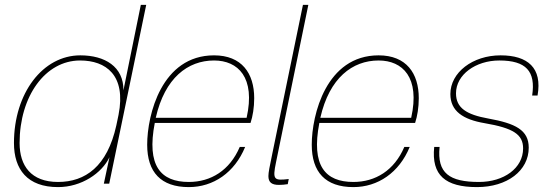

<svg xmlns="http://www.w3.org/2000/svg" viewBox="-20 -750 2256 784"><path d="M577 -730H555L484 -381C485 -478 408 -524 308 -524C155 -524 37 -370 37 -166C37 -58 92 14 217 14C313 14 396 -43 427 -108L404 0H426ZM60 -166C60 -357 165 -503 307 -503C412 -503 496 -444 464 -281L455 -238C418 -70 328 -7 217 -7C107 -7 60 -73 60 -166Z M854 -524C640 -524 581 -281 581 -159C581 -47 637 14 751 14C851 14 938 -45 981 -150H959C918 -54 841 -7 751 -7C636 -7 578 -73 612 -248H1003C1012 -275 1018 -311 1018 -349C1018 -451 967 -524 854 -524ZM616 -269C653 -432 747 -503 854 -503C952 -503 1024 -434 987 -269Z M1107 -87 1239 -730H1217L1092 -123C1081 -70 1076 -46 1076 -31C1076 -5 1090 5 1119 5C1131 5 1142 4 1155 2L1159 -19C1099 -12 1092 -15 1107 -87Z M1526 -524C1312 -524 1253 -281 1253 -159C1253 -47 1309 14 1423 14C1523 14 1610 -45 1653 -150H1631C1590 -54 1513 -7 1423 -7C1308 -7 1250 -73 1284 -248H1675C1684 -275 1690 -311 1690 -349C1690 -451 1639 -524 1526 -524ZM1288 -269C1325 -432 1419 -503 1526 -503C1624 -503 1696 -434 1659 -269Z M2024 -524C1910 -524 1819 -454 1819 -366C1819 -296 1871 -262 1959 -247C2076 -227 2116 -201 2116 -144C2116 -63 2037 -7 1936 -7C1815 -7 1764 -43 1775 -150H1753C1741 -34 1799 14 1928 14C2051 14 2139 -53 2139 -147C2139 -219 2085 -246 1974 -266C1885 -282 1842 -309 1842 -369C1842 -445 1922 -503 2019 -503C2128 -503 2168 -459 2153 -360H2175C2195 -473 2135 -524 2024 -524Z"/></svg>

Font: Nacelle Thin
Style: Italic
Weight: 100
Italic angle: -12°
Designer: Sora Sagano
Foundry: Sora Sagano
Version: Version 1.000;FEAKit 1.0